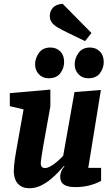

<svg xmlns="http://www.w3.org/2000/svg" viewBox="-20 -985 595 1018"><path d="M137 13Q105 13 86.5 -0.5Q68 -14 60.5 -35Q53 -56 53 -78Q53 -90 55 -110Q57 -130 60 -150Q63 -170 65 -180L105 -405L32 -422V-491L247 -510V-421L207 -198Q206 -189 203 -172Q200 -155 198 -139.5Q196 -124 196 -118Q196 -107 201.5 -100.5Q207 -94 219 -94Q232 -94 250 -104.5Q268 -115 285.5 -130.5Q303 -146 315 -159L375 -497L515 -508L448 -95H516V-26Q489 -11 454.5 -2Q420 7 379 7Q338 7 318.5 -6.5Q299 -20 299 -50Q299 -58 303.5 -72.5Q308 -87 322 -103L319 -105Q309 -93 290.5 -73.5Q272 -54 248 -34Q224 -14 195.5 -0.5Q167 13 137 13ZM448 -570Q416 -570 396 -591.5Q376 -613 376 -644Q376 -676 396.5 -704.5Q417 -733 457 -733Q488 -733 509 -712.5Q530 -692 530 -656Q530 -624 510 -597Q490 -570 448 -570ZM238 -570Q206 -570 186 -591.5Q166 -613 166 -644Q166 -676 186.5 -704.5Q207 -733 247 -733Q279 -733 299.5 -712.5Q320 -692 320 -656Q320 -624 300 -597Q280 -570 238 -570ZM431 -767 340 -811Q309 -826 287.5 -838.5Q266 -851 255 -865.5Q244 -880 244 -901Q244 -925 260 -943.5Q276 -962 312 -965L465 -810Z"/></svg>

Font: Faustina ExtraBold
Style: Italic
Weight: 800
Italic angle: -8°
Designer: Alfonso Garcia
Foundry: http://www.omnibus-type.com
Version: Version 1.200